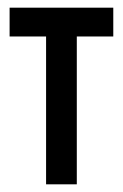

<svg xmlns="http://www.w3.org/2000/svg" viewBox="-20 -480 320 500"><path d="M5 -460H275V-385H180V0H100V-385H5Z"/></svg>

Font: Jost*
Style: Regular
Weight: 400
Version: Version 3.7